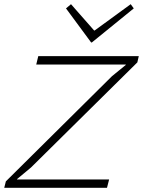

<svg xmlns="http://www.w3.org/2000/svg" viewBox="-30 -897 683 917"><path d="M491.2 -40 481 0H-9.8L-2 -30.8L504.9 -533.2L570.8 -586.9V-588.9H143.1L152.8 -628.9H632.8L626 -599.1L118.2 -97.2L51.8 -42L50.8 -40ZM594.2 -877 608.9 -856.9 408.2 -693.8 404.8 -694.8 285.2 -856.9 309.1 -877 419.9 -751 422.9 -752Z"/></svg>

Font: Sinkin Sans 200 X Light Italic
Style: Regular
Weight: 200
Italic angle: -112°
Designer: Keith Bates
Foundry: K-Type
Version: Sinkin Sans (version 1.0)  by Keith Bates   •   © 2014   www